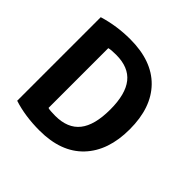

<svg xmlns="http://www.w3.org/2000/svg" viewBox="-179 -885 1079 1079"><g transform="rotate(45 361.0 -345.0)"><path d="M627 -347Q627 -176 535.5 -79.5Q444 17 273 17Q158 17 66 -13V-677Q164 -707 271 -707Q443 -707 535 -613Q627 -519 627 -347ZM471 -348Q471 -470 423.5 -529.5Q376 -589 277 -589Q236 -589 219 -584V-109Q232 -104 277 -104Q376 -104 423.5 -164Q471 -224 471 -348Z"/></g></svg>

Font: Repo
Style: Bold
Weight: 700
Designer: Stefan Peev
Foundry: Context Ltd
Version: Version 001.000